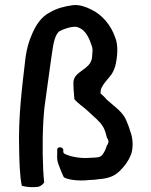

<svg xmlns="http://www.w3.org/2000/svg" viewBox="-20 -775 616 782"><path d="M58 -164C59 -121 60 -58 69 -18C90 -13 112 -11 135 -14C150 -18 155 -26 160 -32C158 -46 157 -68 156 -84C152 -163 153 -263 161 -337C169 -400 180 -471 188 -533C195 -573 197 -626 221 -647C237 -656 262 -665 283 -666C294 -667 305 -661 313 -656C332 -643 345 -616 353 -590C356 -583 357 -576 357 -570C356 -561 356 -552 355 -542C350 -489 279 -487 279 -438C279 -416 281 -394 283 -371C298 -353 321 -339 341 -320C360 -301 384 -284 399 -260C407 -248 412 -228 416 -213C419 -210 421 -204 422 -199C422 -194 418 -185 415 -182C411 -169 407 -158 398 -146C389 -134 378 -134 364 -133C357 -133 350 -132 344 -132C306 -129 267 -137 244 -148C237 -152 237 -156 238 -166C234 -178 212 -179 213 -164V-148C212 -134 213 -120 217 -109C224 -90 231 -71 240 -53C254 -44 296 -36 346 -42C357 -42 369 -43 381 -45C419 -48 445 -56 468 -79C488 -99 502 -117 514 -146C524 -176 521 -213 511 -239C507 -252 501 -270 495 -283C481 -319 446 -341 415 -369C408 -378 398 -387 389 -395C390 -402 390 -410 394 -418C402 -435 416 -449 427 -463C438 -475 445 -491 450 -508C458 -542 463 -589 449 -623C432 -672 396 -716 350 -737C330 -747 303 -757 277 -754C243 -749 213 -742 184 -725C148 -707 126 -673 110 -635C98 -608 89 -577 84 -541C70 -419 54 -303 58 -164Z"/></svg>

Font: Hussar Pisanka
Style: Regular
Weight: 400
Designer: Robert Jablonski
Foundry: Cannot Into Space Fonts
Version: Version 1.070